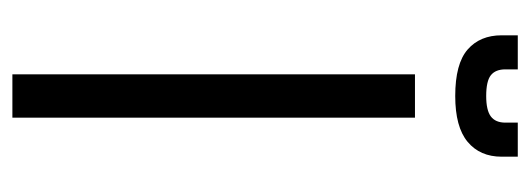

<svg xmlns="http://www.w3.org/2000/svg" viewBox="-293 -563 856 310"><g transform="rotate(90 135.0 -408.0)"><path d="M100 0V-650H170V0ZM92 -796Q92 -780 101.5 -772.5Q111 -765 135 -765Q158 -765 168 -772.5Q178 -780 178 -796V-816H233V-790Q233 -755 209 -735Q185 -715 135 -715Q83 -715 60 -735Q37 -755 37 -790V-816H92Z"/></g></svg>

Font: Unica One
Style: Regular
Weight: 400
Designer: Eduardo Rodriguez Tunni
Foundry: Eduardo Rodriguez Tunni
Version: Version 2.000; ttfautohint (v1.8.4.7-5d5b);gftools[0.9.23]